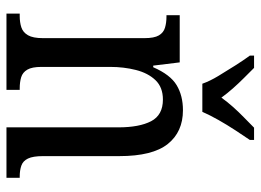

<svg xmlns="http://www.w3.org/2000/svg" viewBox="-126 -680 806 594"><g transform="rotate(90 277.0 -383.0)"><path d="M22 0V-41H30Q49 -41 64.5 -46Q80 -51 89 -66.5Q98 -82 98 -113V-427Q98 -457 89.5 -471.5Q81 -486 65.5 -490.5Q50 -495 32 -495H27V-536H173L183 -454H188Q211 -507 243.5 -526.5Q276 -546 321 -546Q388 -546 425.5 -499Q463 -452 463 -349V-113Q463 -82 470.5 -66.5Q478 -51 492.5 -46Q507 -41 526 -41H530V0H374V-346Q374 -411 355 -447.5Q336 -484 288 -484Q250 -484 228 -461Q206 -438 196.5 -400.5Q187 -363 187 -321V-108Q187 -79 195.5 -64.5Q204 -50 219 -45.5Q234 -41 253 -41H258V0ZM239 -606Q231 -629 215 -655.5Q199 -682 182.5 -708Q166 -734 152 -753V-766H190Q205 -751 221.5 -734.5Q238 -718 253.5 -700.5Q269 -683 282 -665Q295 -683 310.5 -700.5Q326 -718 343 -734.5Q360 -751 375 -766H413V-753Q400 -734 383 -708Q366 -682 351 -655.5Q336 -629 326 -606Z"/></g></svg>

Font: Noto Serif Khmer Condensed
Style: Regular
Weight: 400
Width: 3
Designer: Danh Hong and the Monotype Design Team
Foundry: Monotype Imaging Inc.
Version: Version 2.004